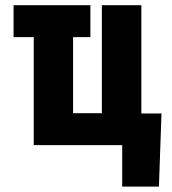

<svg xmlns="http://www.w3.org/2000/svg" viewBox="-20 -548 648 725"><path d="M321.3 -528.3V-407.7H31.2V-528.3ZM107.4 0V-528.3H255.9V-120.6H364.7V-528.3H513.7V0ZM589.8 -119.6 580.1 156.7H441.4V0H393.1V-119.6Z"/></svg>

Font: Roboto Condensed ExtraBold
Style: Regular
Weight: 800
Designer: Christian Robertson
Foundry: Google
Version: Version 3.008; 2023